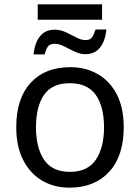

<svg xmlns="http://www.w3.org/2000/svg" viewBox="-20 -856 645 886"><path d="M551 -269Q551 -136 483.5 -63Q416 10 301 10Q230 10 174.5 -22.5Q119 -55 87 -117.5Q55 -180 55 -269Q55 -402 121.5 -474Q188 -546 304 -546Q376 -546 432 -513.5Q488 -481 519.5 -419.5Q551 -358 551 -269ZM146 -269Q146 -174 183.5 -118.5Q221 -63 303 -63Q384 -63 422 -118.5Q460 -174 460 -269Q460 -364 422 -418Q384 -472 302 -472Q220 -472 183 -418Q146 -364 146 -269ZM154 -765V-836H451V-765ZM135 -605Q140 -658 164.5 -688.5Q189 -719 232 -719Q259 -719 284.5 -707Q310 -695 332.5 -683Q355 -671 375 -671Q396 -671 405 -684.5Q414 -698 421 -720H471Q466 -668 442 -637Q418 -606 374 -606Q349 -606 324 -618Q299 -630 276 -642Q253 -654 232 -654Q210 -654 201 -641Q192 -628 186 -605Z"/></svg>

Font: Noto Sans
Style: Regular
Weight: 400
Designer: Monotype Design Team
Foundry: Monotype Imaging Inc.
Version: Version 1.902